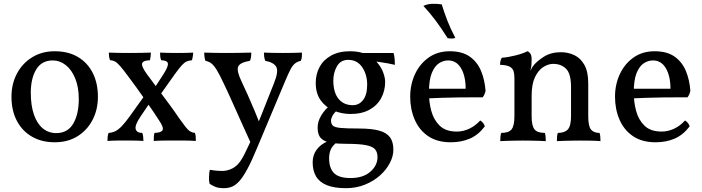

<svg xmlns="http://www.w3.org/2000/svg" viewBox="-20 -735 3670 1004"><path d="M266 9Q198 9 147 -20.5Q96 -50 68 -103.5Q40 -157 40 -229Q40 -297 69 -351Q98 -405 149 -436Q200 -467 266 -467Q337 -467 387.5 -437Q438 -407 465 -353.5Q492 -300 492 -229Q492 -161 463.5 -107Q435 -53 384.5 -22Q334 9 266 9ZM274 -39Q334 -39 363 -88.5Q392 -138 392 -217Q392 -279 373.5 -324.5Q355 -370 324 -394.5Q293 -419 256 -419Q198 -419 169.5 -372Q141 -325 141 -250Q141 -183 157.5 -135.5Q174 -88 204 -63.5Q234 -39 274 -39Z M764 -198 715 -126Q684 -80 689.5 -60Q695 -40 724 -40Q727 -33 728.5 -21Q730 -9 730 2Q702 0 671 0Q640 0 625 0Q614 0 593.5 0Q573 0 542 2Q542 -9 543 -20.5Q544 -32 548 -40Q566 -41 582 -48.5Q598 -56 616.5 -75Q635 -94 660 -129L733 -231ZM814 -102Q801 -123 785 -146.5Q769 -170 752 -194L737 -216Q715 -248 693 -278Q671 -308 654 -331Q626 -369 610 -387.5Q594 -406 583 -412.5Q572 -419 556 -420Q552 -428 550.5 -438.5Q549 -449 549 -460Q571 -459 598 -458.5Q625 -458 654 -458Q683 -458 713.5 -458.5Q744 -459 769 -460Q769 -450 767.5 -439Q766 -428 764 -420Q729 -419 723.5 -404Q718 -389 749 -346Q758 -334 771.5 -316Q785 -298 801 -276L813 -260Q839 -225 866.5 -188Q894 -151 913 -122Q935 -91 949 -73Q963 -55 974.5 -48Q986 -41 999 -40Q1003 -30 1003.5 -20.5Q1004 -11 1004 2Q973 0 949 0Q925 0 899 0Q886 0 872 0Q858 0 843.5 0Q829 0 814 0.5Q799 1 784 2Q784 -11 784.5 -21Q785 -31 788 -40Q823 -41 830 -54.5Q837 -68 814 -102ZM779 -261 834 -346Q860 -386 858 -402.5Q856 -419 823 -420Q819 -429 818 -439.5Q817 -450 817 -460Q836 -459 856 -458.5Q876 -458 906 -458Q936 -458 955 -458.5Q974 -459 990 -460Q990 -450 988 -439Q986 -428 984 -420Q969 -419 957 -414Q945 -409 931.5 -394.5Q918 -380 897 -351L809 -227Z M1412 -298Q1438 -362 1424.5 -385.5Q1411 -409 1367 -417Q1363 -428 1361.5 -438.5Q1360 -449 1360 -460Q1383 -459 1407 -458.5Q1431 -458 1459 -458Q1487 -458 1512 -458.5Q1537 -459 1559 -460Q1559 -450 1558.5 -439Q1558 -428 1553 -417Q1535 -413 1522.5 -403Q1510 -393 1499 -372Q1488 -351 1472 -313L1325 37Q1297 105 1274.5 147Q1252 189 1232.5 211Q1213 233 1193.5 241Q1174 249 1151 249Q1121 249 1103.5 241Q1086 233 1076 226Q1072 211 1073 188.5Q1074 166 1077 153Q1094 156 1110 157.5Q1126 159 1141 159Q1170 159 1196.5 145Q1223 131 1242 100Q1256 79 1284 17.5Q1312 -44 1343 -124ZM1295 21Q1271 -32 1244.5 -90.5Q1218 -149 1194 -203Q1170 -257 1152 -294Q1129 -344 1113.5 -369Q1098 -394 1084.5 -404Q1071 -414 1054 -417Q1051 -426 1049.5 -437Q1048 -448 1048 -460Q1077 -459 1106 -458.5Q1135 -458 1161 -458Q1187 -458 1225 -458.5Q1263 -459 1294 -460Q1294 -447 1292.5 -436.5Q1291 -426 1287 -417Q1233 -408 1225 -385.5Q1217 -363 1244 -307Q1258 -278 1276 -237.5Q1294 -197 1311 -156.5Q1328 -116 1340 -85Z M1789 249Q1728 249 1689.5 233.5Q1651 218 1633 188Q1615 158 1615 114Q1615 76 1635.5 48Q1656 20 1693 4L1743 8Q1719 26 1710 46Q1701 66 1701 93Q1701 144 1726.5 170Q1752 196 1813 196Q1879 196 1916.5 163Q1954 130 1954 87Q1954 61 1941.5 46Q1929 31 1893.5 24Q1858 17 1789 17Q1744 17 1715.5 12.5Q1687 8 1670.5 -2.5Q1654 -13 1647.5 -29Q1641 -45 1641 -68Q1641 -101 1660.5 -132.5Q1680 -164 1711 -189L1748 -163Q1728 -146 1719.5 -131Q1711 -116 1711 -105Q1711 -87 1720.5 -78Q1730 -69 1761 -66Q1792 -63 1856 -63Q1923 -63 1962.5 -52Q2002 -41 2019.5 -17Q2037 7 2037 48Q2037 82 2018.5 117.5Q2000 153 1967 182.5Q1934 212 1888.5 230.5Q1843 249 1789 249ZM1813 -139Q1766 -139 1724 -157Q1682 -175 1656.5 -211Q1631 -247 1631 -301Q1631 -347 1651 -384.5Q1671 -422 1711.5 -444.5Q1752 -467 1811 -467Q1861 -467 1895.5 -450.5Q1930 -434 1952 -408.5Q1974 -383 1984 -355.5Q1994 -328 1994 -307Q1994 -261 1973.5 -222.5Q1953 -184 1912.5 -161.5Q1872 -139 1813 -139ZM1825 -185Q1858 -185 1879 -212.5Q1900 -240 1900 -292Q1900 -345 1874 -383.5Q1848 -422 1801 -422Q1761 -422 1742 -388.5Q1723 -355 1723 -314Q1723 -252 1750 -218.5Q1777 -185 1825 -185ZM2045 -396Q2029 -400 2006.5 -404Q1984 -408 1962.5 -411Q1941 -414 1926 -415L1856 -458H2038Q2042 -445 2043.5 -428.5Q2045 -412 2045 -396Z M2337 9Q2266 9 2219 -23Q2172 -55 2148.5 -109.5Q2125 -164 2125 -229Q2125 -293 2150 -347Q2175 -401 2221.5 -434Q2268 -467 2332 -467Q2397 -467 2436.5 -439Q2476 -411 2495.5 -364Q2515 -317 2519 -260Q2515 -240 2504 -226Q2487 -226 2453 -226Q2419 -226 2376 -225.5Q2333 -225 2288 -223.5Q2243 -222 2203 -220V-271H2415Q2415 -337 2391 -378Q2367 -419 2323 -419Q2299 -419 2276 -404.5Q2253 -390 2238 -353.5Q2223 -317 2223 -250Q2223 -201 2235.5 -154.5Q2248 -108 2279.5 -77.5Q2311 -47 2369 -47Q2402 -47 2434 -62Q2466 -77 2491 -105Q2499 -101 2506.5 -91.5Q2514 -82 2515 -74Q2481 -29 2436.5 -10Q2392 9 2337 9ZM2321 -535Q2287 -589 2256.5 -629.5Q2226 -670 2194 -704Q2214 -714 2239.5 -715Q2265 -716 2290 -712Q2303 -669 2320 -625.5Q2337 -582 2361 -537Q2352 -533 2341.5 -533.5Q2331 -534 2321 -535Z M2670 -214V-325Q2670 -349 2665 -364Q2660 -379 2644 -387Q2628 -395 2595 -396Q2595 -407 2597 -416Q2599 -425 2604 -433Q2635 -435 2675 -445Q2715 -455 2738 -467Q2747 -464 2753.5 -454.5Q2760 -445 2760 -423ZM3056 -127Q3056 -75 3070.5 -57.5Q3085 -40 3115 -40Q3118 -31 3119 -21Q3120 -11 3120 3Q3098 1 3070 0.5Q3042 0 3011 0Q2991 0 2969 0.5Q2947 1 2927.5 1.5Q2908 2 2892 3Q2892 -11 2893 -21.5Q2894 -32 2897 -40Q2933 -40 2949.5 -58.5Q2966 -77 2966 -127V-279Q2966 -350 2940 -375.5Q2914 -401 2873 -401Q2847 -401 2821 -384.5Q2795 -368 2777.5 -331.5Q2760 -295 2760 -234V-127Q2760 -77 2775 -58.5Q2790 -40 2829 -40Q2832 -31 2833 -21Q2834 -11 2834 3Q2820 2 2800 1.5Q2780 1 2758 0.5Q2736 0 2715 0Q2695 0 2673 0.5Q2651 1 2631 1.5Q2611 2 2596 3Q2596 -11 2597 -21.5Q2598 -32 2601 -40Q2640 -40 2655 -58.5Q2670 -77 2670 -127V-325L2760 -423Q2760 -411 2759 -396Q2758 -381 2753 -364Q2756 -369 2759 -375.5Q2762 -382 2768 -390Q2785 -413 2822.5 -437.5Q2860 -462 2913 -462Q2951 -462 2983.5 -446.5Q3016 -431 3036 -395.5Q3056 -360 3056 -299Z M3408 9Q3337 9 3290 -23Q3243 -55 3219.5 -109.5Q3196 -164 3196 -229Q3196 -293 3221 -347Q3246 -401 3292.5 -434Q3339 -467 3403 -467Q3468 -467 3507.5 -439Q3547 -411 3566.5 -364Q3586 -317 3590 -260Q3586 -240 3575 -226Q3558 -226 3524 -226Q3490 -226 3447 -225.5Q3404 -225 3359 -223.5Q3314 -222 3274 -220V-271H3486Q3486 -337 3462 -378Q3438 -419 3394 -419Q3370 -419 3347 -404.5Q3324 -390 3309 -353.5Q3294 -317 3294 -250Q3294 -201 3306.5 -154.5Q3319 -108 3350.5 -77.5Q3382 -47 3440 -47Q3473 -47 3505 -62Q3537 -77 3562 -105Q3570 -101 3577.5 -91.5Q3585 -82 3586 -74Q3552 -29 3507.5 -10Q3463 9 3408 9Z"/></svg>

Font: Vollkorn
Style: Regular
Weight: 400
Designer: Friedrich Althausen
Foundry: Friedrich Althausen
Version: Version 5.001